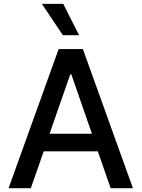

<svg xmlns="http://www.w3.org/2000/svg" viewBox="-20 -984 740 1004"><path d="M141.3 0 208.5 -192.5H491.5L558.6 0H675.1L413.4 -727.3H286.6L24.9 0ZM198.9 -963.8 308.6 -800.1H393.5L310.7 -963.8ZM239.3 -284.8 347.3 -595.2H353L460.6 -284.8Z"/></svg>

Font: Margiela Sans Medium
Style: Regular
Weight: 500
Designer: Stefan Endress, Andreas Faust
Version: Version 1.100;FEAKit 1.0